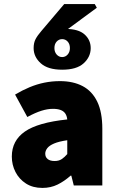

<svg xmlns="http://www.w3.org/2000/svg" viewBox="-20 -910 576 942"><path d="M188 12Q141 12 107.5 -9.5Q74 -31 56 -66Q38 -101 38 -142Q38 -220 102 -264.5Q166 -309 310 -324Q308 -342 300 -353.5Q292 -365 277 -370.5Q262 -376 240 -376Q213 -376 183 -366.5Q153 -357 114 -336L54 -446Q89 -467 125 -482Q161 -497 198 -504.5Q235 -512 274 -512Q339 -512 385.5 -487.5Q432 -463 457 -411.5Q482 -360 482 -278V0H342L330 -48H326Q296 -21 262.5 -4.5Q229 12 188 12ZM248 -120Q269 -120 283 -129.5Q297 -139 310 -154V-222Q269 -216 245.5 -206Q222 -196 212 -183Q202 -170 202 -156Q202 -139 214 -129.5Q226 -120 248 -120ZM285 -568Q215 -568 180 -599.5Q145 -631 145 -674Q145 -700 154.5 -718Q164 -736 183 -758L295 -890H445L455 -872L303 -760V-768Q365 -768 395 -741Q425 -714 425 -674Q425 -631 390.5 -599.5Q356 -568 285 -568ZM285 -630Q301 -630 312 -642.5Q323 -655 323 -674Q323 -694 312 -706Q301 -718 285 -718Q269 -718 258 -706Q247 -694 247 -674Q247 -655 258 -642.5Q269 -630 285 -630Z"/></svg>

Font: Source Sans 3 ExtraLight Black
Style: Regular
Weight: 900
Version: Version 3.052;hotconv 1.1.0;makeotfexe 2.6.0